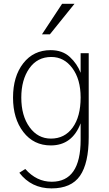

<svg xmlns="http://www.w3.org/2000/svg" viewBox="-20 -790 593 1043"><path d="M95.7 -259.8Q95.7 -161.1 140.6 -99.1Q185.5 -37.1 256.8 -37.1Q331.1 -37.1 374.5 -96.7Q418 -156.2 418 -260.7Q418 -359.4 373 -419.9Q328.1 -480.5 258.8 -480.5Q182.6 -480.5 139.2 -418.5Q95.7 -356.4 95.7 -259.8ZM50.8 -259.8Q50.8 -375 106.4 -446.3Q162.1 -517.6 254.9 -517.6Q319.3 -517.6 359.4 -480.5Q399.4 -443.4 418 -394.5V-501H461.9V-44.9Q461.9 96.7 414.6 165Q367.2 233.4 259.8 233.4Q150.4 233.4 85 148.4L117.2 127.9Q178.7 197.3 260.7 197.3Q418 197.3 418 -30.3V-120.1Q372.1 0 255.9 0Q163.1 0 106.9 -72.8Q50.8 -145.5 50.8 -259.8ZM208 -603.5 317.4 -769.5H384.8L251 -603.5Z"/></svg>

Font: Gothic A1 ExtraLight
Style: Regular
Weight: 275
Designer: HanYang I&C Co.,Ltd.
Foundry: HanYang I&C Co.,Ltd.
Version: Version 2.50